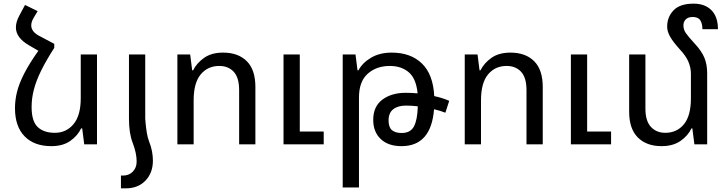

<svg xmlns="http://www.w3.org/2000/svg" viewBox="-20 -790 3984 1051"><path d="M277 -550V-528Q232 -458 205 -403Q178 -348 165.5 -300Q153 -252 153 -204Q153 -126 186.5 -94.5Q220 -63 280 -63Q343 -63 382.5 -110.5Q422 -158 422 -252V-492H511V0H441L430 -87H424Q405 -47 364.5 -18.5Q324 10 261 10Q167 10 114.5 -44Q62 -98 62 -198Q62 -243 73.5 -288.5Q85 -334 113 -388.5Q141 -443 190 -512L137 -543Q67 -584 67 -640Q67 -670 86 -705L117 -763L186 -729L164 -692Q151 -670 151 -651Q151 -617 194 -594Z M686 -140V-492H775V-140Q775 -139 777 -116Q779 -93 783.5 -64.5Q788 -36 796 -16Q807 11 812 38Q817 65 817 89Q817 156 776.5 198.5Q736 241 668 241H642V171H654Q686 171 707 149.5Q728 128 728 94Q728 48 706 -9Q686 -60 686 -140Z M951 0V-492H1021L1032 -405H1037Q1057 -445 1097.5 -473.5Q1138 -502 1201 -502Q1284 -502 1331 -455Q1378 -408 1378 -314V0H1289V-297Q1289 -365 1259.5 -397Q1230 -429 1180 -429Q1117 -429 1078.5 -382.5Q1040 -336 1040 -241V0ZM1532 0V-492H1621V-70H1752V0Z M1856 236V-492H1926L1937 -405H1942Q1964 -446 2011 -474Q2058 -502 2124 -502Q2228 -502 2289.5 -442.5Q2351 -383 2357 -264Q2403 -254 2439 -238L2418 -173Q2391 -184 2356 -192Q2340 10 2178 10Q2105 10 2064 -29Q2023 -68 2023 -134Q2023 -207 2073 -244.5Q2123 -282 2201 -282Q2233 -282 2266 -279Q2258 -360 2217.5 -394.5Q2177 -429 2114 -429Q2041 -429 1993 -386.5Q1945 -344 1945 -256V236ZM2107 -131Q2107 -94 2125 -78Q2143 -62 2179 -62Q2227 -62 2246 -98Q2265 -134 2267 -208Q2233 -212 2202 -212Q2158 -212 2132.5 -192Q2107 -172 2107 -131Z M2524 0V-492H2594L2605 -405H2610Q2630 -445 2670.5 -473.5Q2711 -502 2774 -502Q2857 -502 2904 -455Q2951 -408 2951 -314V0H2862V-297Q2862 -365 2832.5 -397Q2803 -429 2753 -429Q2690 -429 2651.5 -382.5Q2613 -336 2613 -241V0ZM3105 0V-492H3194V-70H3325V0Z M3851 -389V0H3781L3770 -87H3765Q3746 -47 3705 -18.5Q3664 10 3601 10Q3519 10 3471.5 -37.5Q3424 -85 3424 -178V-492H3513V-195Q3513 -128 3543 -95.5Q3573 -63 3622 -63Q3685 -63 3723.5 -109.5Q3762 -156 3762 -252V-387Q3762 -419 3748.5 -451.5Q3735 -484 3701 -520Q3664 -561 3648 -589.5Q3632 -618 3632 -644Q3632 -697 3667 -733.5Q3702 -770 3777 -770Q3839 -770 3874.5 -734Q3910 -698 3910 -630H3825Q3825 -660 3813.5 -678.5Q3802 -697 3772 -697Q3747 -697 3734 -684Q3721 -671 3721 -651Q3721 -628 3734.5 -608.5Q3748 -589 3784 -550Q3821 -510 3836 -473.5Q3851 -437 3851 -389Z"/></svg>

Font: Go Noto Kurrent-Regular
Style: Regular
Weight: 400
Designer: Monotype Design Team
Foundry: Monotype Imaging Inc.
Version: Version 2.012; ttfautohint (v1.8.4.7-5d5b)